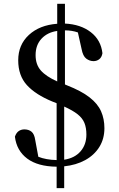

<svg xmlns="http://www.w3.org/2000/svg" viewBox="-20 -846 613 993"><path d="M272.9 127V16.1Q175.3 15.1 120.6 -25.9Q65.9 -66.9 57.1 -139.2Q64 -159.2 76.7 -168Q89.4 -176.8 106 -176.8Q128.4 -176.8 143.1 -164.8Q157.7 -152.8 162.1 -122.1L178.2 -35.2Q217.8 -19.5 272.9 -18.1V-312L251 -320.8Q164.1 -356.4 119.1 -405.8Q74.2 -455.1 74.2 -534.2Q74.2 -614.3 129.4 -665.3Q184.6 -716.3 275.9 -723.1V-826.2H315.9V-724.1Q397 -720.2 449.5 -679.7Q502 -639.2 509.8 -570.8Q506.3 -549.8 493.4 -539.8Q480.5 -529.8 463.9 -529.8Q443.8 -529.8 426.3 -542.7Q408.7 -555.7 401.9 -592.8L382.8 -678.2Q352.5 -689 315.9 -689V-409.2L326.2 -404.8Q400.9 -375.5 443.1 -342.5Q485.4 -309.6 502.7 -270.3Q520 -231 520 -183.1Q520 -127.9 493.7 -85.7Q467.3 -43.5 420.4 -17.8Q373.5 7.8 312 14.2V127ZM312 -294.9V-20Q366.2 -28.3 396.5 -63.2Q426.8 -98.1 426.8 -149.9Q426.8 -185.1 416.7 -210Q406.7 -234.9 381.6 -254.9Q356.4 -274.9 312 -294.9ZM275.9 -424.8V-686Q225.1 -678.7 194.6 -645.8Q164.1 -612.8 164.1 -561Q164.1 -512.2 191.2 -481.4Q218.3 -450.7 275.9 -424.8Z"/></svg>

Font: Source Han Serif TW SemiBold
Style: Regular
Weight: 600
Designer: Ryoko NISHIZUKA Ë•øÂ°öÊ∂ºÂ≠ê (kana & ideographs); Frank Grie√ühammer (Latin, Greek & Cyrillic); Wenlong ZHANG Âº†ÊñáÈæô 
Foundry: Adobe
Version: Version 2.003;hotconv 1.1.1;makeotfexe 2.6.0